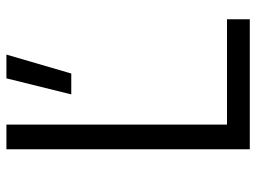

<svg xmlns="http://www.w3.org/2000/svg" viewBox="-120 -678 798 598"><g transform="rotate(-90 279.0 -379.0)"><path d="M113 0ZM518 -71V0H113V-758H190V-71ZM334 -758H408L349 -556H284Z"/></g></svg>

Font: Biryani Light
Style: Regular
Weight: 300
Designer: Dan Reynolds and Mathieu Réguer
Foundry: Dan Reynolds and Mathieu Réguer
Version: Version 1.004; ttfautohint (v1.1) -l 5 -r 5 -G 72 -x 0 -D la